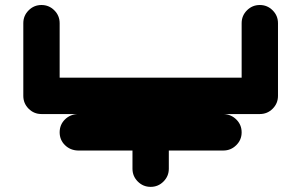

<svg xmlns="http://www.w3.org/2000/svg" viewBox="-20 -728 1174 748"><path d="M992.2 -708.5Q1021.5 -708.5 1042.2 -687.7Q1063 -667 1063 -637.7V-354.5Q1063 -325.2 1042.2 -304.4Q1021.5 -283.7 992.2 -283.7H850.6Q880.4 -282.7 900.9 -262.2Q921.4 -241.7 921.4 -212.4Q921.4 -183.1 900.4 -162.4Q879.4 -141.6 850.1 -141.6H637.7V-70.8Q637.7 -41.5 616.9 -20.8Q596.2 0 566.9 0Q537.6 0 516.8 -20.8Q496.1 -41.5 496.1 -70.8V-141.6H283.2Q253.4 -142.6 232.9 -162.8Q212.4 -183.1 212.4 -212.4Q212.4 -242.2 232.9 -262.5Q253.4 -282.7 283.2 -283.7H141.6Q112.3 -283.7 91.6 -304.4Q70.8 -325.2 70.8 -354.5V-637.7Q70.8 -667 91.6 -687.7Q112.3 -708.5 141.6 -708.5Q170.9 -708.5 191.7 -687.7Q212.4 -667 212.4 -637.7V-425.3H921.4V-637.7Q921.4 -667 942.1 -687.7Q962.9 -708.5 992.2 -708.5Z"/></svg>

Font: Robtronika
Style: Regular
Weight: 400
Designer: GGBot
Version: 1.00